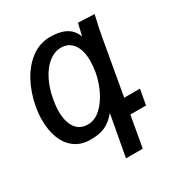

<svg xmlns="http://www.w3.org/2000/svg" viewBox="-174 -687 947 1001"><g transform="rotate(-30 300.0 -187.0)"><path d="M186.5 10Q129.5 10 91.2 -18.5Q53 -47 34.5 -95.2Q16 -143.5 16 -204.5Q16 -241 23 -281.5Q36.5 -357 70.2 -420.5Q104 -484 155 -522Q206 -560 269 -560Q326.5 -560 362.8 -540.5Q399 -521 415 -478.5L432.5 -551L530 -547L521 -506Q519 -497.5 514 -475.5Q509 -453.5 506.5 -437L445.5 -92H540.5L524 0H429.5L396.5 186.5H295.5L341 -60.5Q307.5 -20.5 272.5 -5.2Q237.5 10 186.5 10ZM382.5 -281.5Q388.5 -317.5 388.5 -347.5Q388.5 -412 362.2 -447.5Q336 -483 290 -483Q250.5 -483 215.5 -455.2Q180.5 -427.5 155.8 -378.5Q131 -329.5 120.5 -267.5Q114 -233 114 -200.5Q114 -138 139.2 -101.8Q164.5 -65.5 213 -65.5Q255 -65.5 290.5 -98.2Q326 -131 349.8 -180.8Q373.5 -230.5 382.5 -281.5Z"/></g></svg>

Font: JuliaMono MediumItalic
Style: Regular
Weight: 500
Italic angle: -9°
Monospace: yes
Designer: cormullion
Foundry: corm
Version: Version 0.049; ttfautohint (v1.8.4)